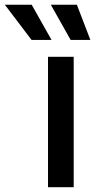

<svg xmlns="http://www.w3.org/2000/svg" viewBox="-129 -779 397 799"><path d="M70.8 0V-542.5H177.7V0ZM165 -612.8 82.5 -759.3H190.9L247.1 -612.8ZM2.4 -612.8 -108.9 -759.3H2.9L85.4 -612.8Z"/></svg>

Font: Inter 16pt Medium
Style: Regular
Weight: 500
Version: Version 4.001;git-66647c0bb